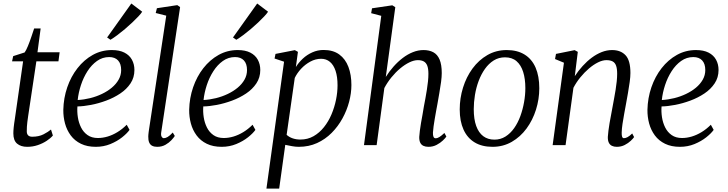

<svg xmlns="http://www.w3.org/2000/svg" viewBox="-20 -848 4254 1122"><path d="M144.5 -169.5Q141.5 -149.5 139.8 -135Q138 -120.5 137.2 -108Q136.5 -95.5 136.5 -80.5Q136.5 -65 144.5 -57Q152.5 -49 168 -49Q207 -49 234.5 -63.2Q262 -77.5 278 -91L289 -56Q276 -40.5 253 -25.2Q230 -10 200.8 0Q171.5 10 139 10Q102 10 80 -8.5Q58 -27 58 -68.5Q58 -75.5 58.5 -84.8Q59 -94 60.2 -105Q61.5 -116 63 -127.8Q64.5 -139.5 66.5 -151L115 -489.5H50.5L57 -520L124 -541.5Q132.5 -553 143 -578.5Q153.5 -604 163.2 -632.8Q173 -661.5 179.5 -681.5H217.5L199 -542.5H328.5L321.5 -489.5H192.5Z M737 -89Q722.5 -68.5 693.5 -45.5Q664.5 -22.5 625 -6.2Q585.5 10 540 10Q489.5 10 453 -7.8Q416.5 -25.5 393.5 -56.5Q370.5 -87.5 360 -126.2Q349.5 -165 350 -206.5Q351.5 -275 373 -337.8Q394.5 -400.5 432.8 -449.5Q471 -498.5 522 -527Q573 -555.5 633.5 -555.5Q678 -555.5 707.2 -540.5Q736.5 -525.5 751 -499Q765.5 -472.5 765.5 -439Q765.5 -395 742.8 -360.8Q720 -326.5 682.5 -301.5Q645 -276.5 600.5 -260Q556 -243.5 511.8 -235Q467.5 -226.5 432.5 -226Q430 -195 435 -162.8Q440 -130.5 453.8 -103Q467.5 -75.5 491.8 -58.5Q516 -41.5 552 -41.5Q580 -41.5 608.8 -50Q637.5 -58.5 666 -75.8Q694.5 -93 720.5 -119ZM618 -514.5Q579 -514.5 547 -491.8Q515 -469 491.2 -432Q467.5 -395 453 -350.8Q438.5 -306.5 434 -263.5Q470.5 -265.5 506.8 -274.5Q543 -283.5 575.5 -299Q608 -314.5 633.2 -335.5Q658.5 -356.5 673.2 -382.5Q688 -408.5 688 -438.5Q688 -475.5 669.8 -495Q651.5 -514.5 618 -514.5ZM606 -629 747.5 -827.5 811 -779.5Q804 -768.5 788.8 -752.2Q773.5 -736 753.2 -716.8Q733 -697.5 710.5 -678.5Q688 -659.5 666 -643Q644 -626.5 625.5 -615.5Z M922 -74Q919.5 -57.5 924.8 -49Q930 -40.5 937.5 -40.5Q947.5 -40.5 960 -47.8Q972.5 -55 989.5 -73.5L1001.5 -53.5Q996 -44.5 982 -29.2Q968 -14 947 -2Q926 10 898.5 10Q881.5 10 869.8 4.2Q858 -1.5 852 -15Q846 -28.5 846.5 -50Q846.5 -54 847 -60.5Q847.5 -67 848.5 -74.8Q849.5 -82.5 850.5 -89L951.5 -756.5L890 -772L897 -800L1016 -818L1032.5 -806.5Z M1472.5 -89Q1458 -68.5 1429 -45.5Q1400 -22.5 1360.5 -6.2Q1321 10 1275.5 10Q1225 10 1188.5 -7.8Q1152 -25.5 1129 -56.5Q1106 -87.5 1095.5 -126.2Q1085 -165 1085.5 -206.5Q1087 -275 1108.5 -337.8Q1130 -400.5 1168.2 -449.5Q1206.5 -498.5 1257.5 -527Q1308.5 -555.5 1369 -555.5Q1413.5 -555.5 1442.8 -540.5Q1472 -525.5 1486.5 -499Q1501 -472.5 1501 -439Q1501 -395 1478.2 -360.8Q1455.5 -326.5 1418 -301.5Q1380.5 -276.5 1336 -260Q1291.5 -243.5 1247.2 -235Q1203 -226.5 1168 -226Q1165.5 -195 1170.5 -162.8Q1175.5 -130.5 1189.2 -103Q1203 -75.5 1227.2 -58.5Q1251.5 -41.5 1287.5 -41.5Q1315.5 -41.5 1344.2 -50Q1373 -58.5 1401.5 -75.8Q1430 -93 1456 -119ZM1353.5 -514.5Q1314.5 -514.5 1282.5 -491.8Q1250.5 -469 1226.8 -432Q1203 -395 1188.5 -350.8Q1174 -306.5 1169.5 -263.5Q1206 -265.5 1242.2 -274.5Q1278.5 -283.5 1311 -299Q1343.5 -314.5 1368.8 -335.5Q1394 -356.5 1408.8 -382.5Q1423.5 -408.5 1423.5 -438.5Q1423.5 -475.5 1405.2 -495Q1387 -514.5 1353.5 -514.5ZM1341.5 -629 1483 -827.5 1546.5 -779.5Q1539.5 -768.5 1524.2 -752.2Q1509 -736 1488.8 -716.8Q1468.5 -697.5 1446 -678.5Q1423.5 -659.5 1401.5 -643Q1379.5 -626.5 1361 -615.5Z M1537 254 1640 -487.5 1584.5 -506 1590 -533 1703 -555 1721 -545 1709 -456.5Q1725.5 -483 1750 -505.8Q1774.5 -528.5 1805.5 -542.2Q1836.5 -556 1871 -556Q1926.5 -556 1962.5 -529.8Q1998.5 -503.5 2016 -457.2Q2033.5 -411 2033.5 -351Q2033.5 -303.5 2020.2 -253.2Q2007 -203 1981.2 -156Q1955.5 -109 1918.2 -71.5Q1881 -34 1832.8 -12Q1784.5 10 1726 10Q1707 10 1686.5 6.2Q1666 2.5 1647 -1.5L1611.5 254ZM1655 -60Q1670 -46.5 1690.5 -39.5Q1711 -32.5 1735.5 -32.5Q1778 -32.5 1812.5 -52.2Q1847 -72 1873.2 -105Q1899.5 -138 1917 -179.2Q1934.5 -220.5 1943.5 -264.5Q1952.5 -308.5 1952.5 -349.5Q1952.5 -399.5 1941 -434Q1929.5 -468.5 1908 -486.5Q1886.5 -504.5 1856.5 -504.5Q1824 -504.5 1793.5 -488Q1763 -471.5 1739.2 -445.8Q1715.5 -420 1702.5 -392.5Z M2483.5 10Q2466.5 10 2454.2 4.2Q2442 -1.5 2435.8 -14.2Q2429.5 -27 2430 -48Q2431 -63 2433.5 -84Q2436 -105 2440.2 -129Q2444.5 -153 2449 -177.8Q2453.5 -202.5 2457 -225.5Q2461.5 -248.5 2466 -273.2Q2470.5 -298 2474.5 -323.2Q2478.5 -348.5 2481 -372.2Q2483.5 -396 2483.5 -416.5Q2483.5 -447 2476.8 -464.2Q2470 -481.5 2456.5 -489Q2443 -496.5 2422 -496.5Q2399 -496.5 2372.2 -483.5Q2345.5 -470.5 2318.5 -448Q2291.5 -425.5 2267.5 -396Q2243.5 -366.5 2226 -333.5L2181 0H2107L2208 -755.5L2149 -771L2154 -799.5L2272.5 -817L2290 -806L2234.5 -398.5Q2254.5 -430.5 2279.8 -459Q2305 -487.5 2333.5 -509.2Q2362 -531 2392.8 -543.2Q2423.5 -555.5 2455 -555.5Q2488.5 -555.5 2512.5 -542.5Q2536.5 -529.5 2549 -499.8Q2561.5 -470 2561.5 -421Q2561.5 -399.5 2557.5 -369Q2553.5 -338.5 2547.5 -305.2Q2541.5 -272 2536.5 -242Q2532.5 -221.5 2528.5 -198.8Q2524.5 -176 2520.5 -153.2Q2516.5 -130.5 2513.8 -110Q2511 -89.5 2510 -73.5Q2509.5 -57 2513.2 -48.5Q2517 -40 2525.5 -40Q2536.5 -40 2548.2 -47.5Q2560 -55 2577 -71L2588.5 -50Q2583 -41.5 2568.2 -27.2Q2553.5 -13 2531.8 -1.5Q2510 10 2483.5 10Z M2941.5 -555.5Q3003 -555.5 3045.5 -529.2Q3088 -503 3109.8 -453Q3131.5 -403 3131.5 -332.5Q3131.5 -268.5 3112.2 -207.2Q3093 -146 3057 -97Q3021 -48 2970.5 -19Q2920 10 2858 10Q2796.5 10 2753.8 -15.8Q2711 -41.5 2688.8 -90.5Q2666.5 -139.5 2666.5 -208.5Q2666.5 -274 2685.8 -336Q2705 -398 2741.2 -447.5Q2777.5 -497 2828.2 -526.2Q2879 -555.5 2941.5 -555.5ZM2931 -513Q2894.5 -513 2865.2 -494.8Q2836 -476.5 2814 -445.5Q2792 -414.5 2777.2 -375.2Q2762.5 -336 2755.5 -293.2Q2748.5 -250.5 2748.5 -210Q2748.5 -151.5 2762.8 -112Q2777 -72.5 2804 -52.2Q2831 -32 2869.5 -32Q2905 -32 2934 -50.2Q2963 -68.5 2984.8 -99.5Q3006.5 -130.5 3020.8 -169.5Q3035 -208.5 3042.5 -250.8Q3050 -293 3050 -333Q3050 -387.5 3037.2 -427.8Q3024.5 -468 2998.5 -490.5Q2972.5 -513 2931 -513Z M3339 -403Q3359.5 -434.5 3384.8 -462.2Q3410 -490 3438.2 -511Q3466.5 -532 3496.5 -543.8Q3526.5 -555.5 3557 -555.5Q3607 -555.5 3635.5 -525.2Q3664 -495 3664 -421.5Q3664 -399.5 3659.8 -369Q3655.5 -338.5 3649.8 -305.2Q3644 -272 3638.5 -242Q3633.5 -214.5 3627.8 -183.8Q3622 -153 3617.8 -124.2Q3613.5 -95.5 3613 -73.5Q3612.5 -57.5 3615.5 -49Q3618.5 -40.5 3626 -40.5Q3636 -40.5 3647.8 -47Q3659.5 -53.5 3674.5 -68L3685.5 -47Q3680.5 -39 3666 -25.2Q3651.5 -11.5 3630.8 -0.8Q3610 10 3584 10Q3568 10 3556 4.2Q3544 -1.5 3537.8 -14.2Q3531.5 -27 3532 -48Q3533 -63 3535.5 -84Q3538 -105 3542.2 -129Q3546.5 -153 3551.2 -177.8Q3556 -202.5 3560 -225.5Q3564 -248.5 3568.8 -273.2Q3573.5 -298 3577.5 -323.2Q3581.5 -348.5 3584 -372.2Q3586.5 -396 3586.5 -416.5Q3586.5 -447 3580.2 -464.2Q3574 -481.5 3560.2 -489Q3546.5 -496.5 3523.5 -496.5Q3501 -496.5 3474.8 -483.5Q3448.5 -470.5 3422 -448Q3395.5 -425.5 3371.8 -396.5Q3348 -367.5 3331 -335L3285 0H3209.5L3275.5 -481.5L3223.5 -503L3229 -533L3338 -555L3356.5 -545Z M4150.5 -89Q4136 -68.5 4107 -45.5Q4078 -22.5 4038.5 -6.2Q3999 10 3953.5 10Q3903 10 3866.5 -7.8Q3830 -25.5 3807 -56.5Q3784 -87.5 3773.5 -126.2Q3763 -165 3763.5 -206.5Q3765 -275 3786.5 -337.8Q3808 -400.5 3846.2 -449.5Q3884.5 -498.5 3935.5 -527Q3986.5 -555.5 4047 -555.5Q4091.5 -555.5 4120.8 -540.5Q4150 -525.5 4164.5 -499Q4179 -472.5 4179 -439Q4179 -395 4156.2 -360.8Q4133.5 -326.5 4096 -301.5Q4058.5 -276.5 4014 -260Q3969.5 -243.5 3925.2 -235Q3881 -226.5 3846 -226Q3843.5 -195 3848.5 -162.8Q3853.5 -130.5 3867.2 -103Q3881 -75.5 3905.2 -58.5Q3929.5 -41.5 3965.5 -41.5Q3993.5 -41.5 4022.2 -50Q4051 -58.5 4079.5 -75.8Q4108 -93 4134 -119ZM4031.5 -514.5Q3992.5 -514.5 3960.5 -491.8Q3928.5 -469 3904.8 -432Q3881 -395 3866.5 -350.8Q3852 -306.5 3847.5 -263.5Q3884 -265.5 3920.2 -274.5Q3956.5 -283.5 3989 -299Q4021.5 -314.5 4046.8 -335.5Q4072 -356.5 4086.8 -382.5Q4101.5 -408.5 4101.5 -438.5Q4101.5 -475.5 4083.2 -495Q4065 -514.5 4031.5 -514.5Z"/></svg>

Font: Merriweather 48pt Light
Style: Italic
Weight: 300
Italic angle: -7.8°
Version: Version 2.101